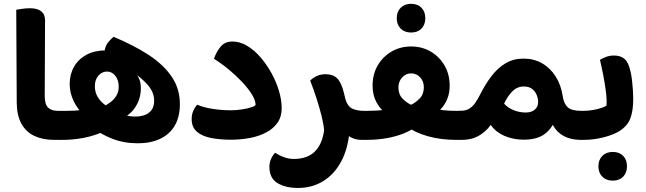

<svg xmlns="http://www.w3.org/2000/svg" viewBox="-20 -719 3322 987"><path d="M211.6 -614.4 209.9 -226.6Q209.9 -182.7 227.2 -165.9Q244.6 -149.2 277 -149.2H293.7V0.2L254 0Q199.8 -0.5 157.5 -19.9Q115.1 -39.4 91 -81.4Q67 -123.4 66 -190.1L63.5 -668.8Q73.8 -670.8 93.7 -673.7Q113.5 -676.6 134.6 -676.6Q172.1 -676.6 191.9 -660.8Q211.6 -645.1 211.6 -614.4ZM293.7 0.2V-148.9Q302.3 -135.3 306.8 -117Q311.3 -98.6 311.3 -74.7Q311.3 -50.8 306.7 -31.6Q302 -12.4 293.7 0.2Z M689.3 17.6Q616.7 17.6 557.6 -5.7Q498.5 -29 461.2 -59.4L555.2 -73.3Q527.7 -47.4 485.1 -31.4Q442.6 -15.3 395.2 -7.7Q347.9 0 306.4 0H278V-149.2H324.3Q343.6 -149.2 362.5 -150.2Q381.4 -151.2 397.4 -153.2Q413.4 -155.2 422.3 -158.2L416.4 -123.5Q379.1 -156.1 358.7 -199.2Q338.2 -242.2 338.2 -286.6Q338.2 -336.8 360.6 -376Q383 -415.2 424.9 -437.7Q466.7 -460.1 525.6 -460.1L657.8 -369.9Q669.6 -354.1 680.3 -340Q691 -326 697.5 -308.1Q704 -290.3 704 -264.1Q704 -215.2 678.8 -173.3Q653.6 -131.4 606.8 -108.9L613.7 -130.2Q629.4 -124.7 645.6 -122Q661.8 -119.3 678.6 -120Q701.3 -120 723 -127.4Q744.7 -134.7 758.5 -152.6Q772.4 -170.4 772.4 -202.4Q772.4 -244.3 739.4 -282.7Q706.3 -321.1 633.9 -369.7L515.2 -422Q515.2 -453 521 -472.1Q526.8 -491.2 538.1 -504.2Q549.4 -517.3 563.6 -529.9Q669.4 -485.9 745.8 -435.6Q822.2 -385.2 863.4 -323.6Q904.7 -262 904.7 -183.8Q904.7 -117.5 878 -72.6Q851.3 -27.8 802.6 -5.1Q753.8 17.6 689.3 17.6ZM547.5 -161.2 507 -168.5Q525.4 -177.7 544.7 -191.3Q564 -205 577.1 -225.1Q590.2 -245.3 590.2 -273.6Q590.2 -307.8 572.7 -329.5Q555.1 -351.2 530.5 -351.2Q504.3 -351.2 486 -330.3Q467.7 -309.3 467.7 -276.7Q467.7 -244.7 481.6 -221.8Q495.5 -198.8 514.4 -184.1Q533.4 -169.4 547.5 -161.2Z M1165.8 -0.8Q1111.3 -0.8 1065.6 -9.6Q1019.8 -18.4 992.6 -41.4Q965.3 -64.4 965.3 -106.8Q965.3 -131.7 974.4 -151.2Q983.4 -170.7 994 -180.8Q1026.7 -166.2 1074.6 -159.1Q1122.6 -152 1166.2 -152Q1196.1 -152.2 1225.7 -156.9Q1255.3 -161.6 1274.6 -168.4Q1294 -175.1 1294 -181.3Q1293 -205.2 1273.7 -235.6Q1254.3 -266.1 1223.3 -299Q1192.3 -331.9 1155 -362.6Q1117.8 -393.3 1079.7 -416.8Q1093.4 -455.1 1115.2 -480.4Q1137.1 -505.6 1175.4 -505.6Q1213.6 -505.6 1250.5 -483.4Q1287.5 -461.2 1319.4 -424.3Q1351.2 -387.4 1375.8 -342.6Q1400.4 -297.7 1414.3 -250.9Q1428.1 -204.1 1428.1 -162.8Q1428.1 -119 1406.6 -88.2Q1385.1 -57.5 1348.3 -38.1Q1311.6 -18.6 1264.4 -9.7Q1217.2 -0.8 1165.8 -0.8Z M1646.1 -49.1Q1643.6 -80.8 1633.1 -122.8Q1622.6 -164.7 1607.6 -211.7Q1592.5 -258.8 1574.5 -304.6Q1586.3 -317.2 1606.6 -327.3Q1626.8 -337.5 1654.2 -337.5Q1691.7 -337.5 1713 -316.6Q1734.2 -295.8 1747.8 -242.2Q1759.5 -196.7 1767.2 -150.7Q1775 -104.6 1777.2 -49.9Q1769.7 44.7 1734 111Q1698.3 177.4 1641.2 212.3Q1584.1 247.2 1512.7 247.2Q1447.5 247.2 1406.2 222Q1364.8 196.8 1364.8 137.7Q1364.8 116.9 1373.6 97.4Q1382.4 77.9 1394.2 66.4Q1416.5 80.8 1441.1 89.5Q1465.7 98.1 1490.5 98.1Q1559.2 98.1 1597.8 60.6Q1636.4 23 1646.1 -49.1ZM1839.2 0Q1788.4 0 1757.4 -33.9Q1726.5 -67.8 1697.4 -147.1L1752.9 -217.6Q1765.4 -172.5 1790.7 -160.8Q1816 -149.2 1849 -149.2H1855.2V0ZM1855.2 0V-149.2Q1863.8 -135.6 1868.3 -117.2Q1872.8 -98.8 1872.8 -75Q1872.8 -51.1 1868.2 -31.8Q1863.5 -12.6 1855.2 0Z M2325.6 0Q2247.3 0.2 2180.1 -18.5Q2113 -37.3 2071 -69.6H2119.1Q2093.9 -48.3 2054.9 -32.8Q2015.9 -17.3 1967.4 -8.6Q1918.8 0 1863.2 0H1839V-149.2H1868.8Q1892 -149.2 1913.4 -150.4Q1934.8 -151.6 1953.8 -154.2Q1972.8 -156.8 1987 -161.3L1958.9 -141.8Q1936.6 -155 1915.9 -192.2Q1895.3 -229.3 1895.3 -278.6Q1895.3 -337.5 1921.6 -382.6Q1948 -427.7 1992.7 -453.9Q2037.4 -480.1 2093.3 -480.1Q2149.2 -480.1 2194.1 -453.9Q2238.9 -427.7 2265.2 -382.2Q2291.6 -336.8 2291.6 -278.6Q2291.6 -242.4 2280.9 -215.1Q2270.2 -187.8 2256.1 -170Q2242.1 -152.3 2231 -143.4L2209.9 -161.8Q2232 -155.6 2259.6 -152.4Q2287.2 -149.2 2326.5 -149.2H2350.8V0ZM2093.3 -180.4Q2116.9 -191.6 2137.9 -213.2Q2158.8 -234.9 2158.8 -270.8Q2158.8 -300.4 2140.1 -321.1Q2121.5 -341.8 2093.3 -341.8Q2066.2 -341.8 2047.1 -320.7Q2028.1 -299.7 2028.1 -270Q2028.1 -234.2 2048.9 -212.6Q2069.7 -191.1 2093.3 -180.4ZM2350.8 0V-149.2Q2359.3 -135.6 2363.8 -117.2Q2368.4 -98.8 2368.4 -75Q2368.4 -51.1 2363.7 -31.8Q2359.1 -12.6 2350.8 0ZM2093.3 -551.8Q2059.7 -551.8 2039.6 -572Q2019.5 -592.3 2019.5 -625.6Q2019.5 -658.8 2039.8 -679.1Q2060 -699.4 2093.3 -699.4Q2127 -699.4 2146.7 -679.1Q2166.4 -658.8 2166.4 -625.6Q2166.4 -592.3 2146.7 -572Q2127 -551.8 2093.3 -551.8Z M2335 0V-149.6H2350.1Q2376.6 -149.6 2394.4 -161.8Q2412.2 -173.9 2424.3 -192Q2436.4 -210.1 2444.9 -227Q2473.4 -284.2 2506.1 -327.2Q2538.9 -370.2 2579.4 -394Q2619.8 -417.8 2671.2 -417.8Q2724.4 -417.8 2766.8 -393.5Q2809.1 -369.2 2836.7 -325.5Q2864.3 -281.8 2872.8 -224.5Q2878.5 -185.7 2898.5 -167.4Q2918.5 -149.2 2968.6 -149.2H2971.9V0H2966.1Q2915.4 0 2879.7 -18.8Q2844 -37.5 2824 -72.8Q2804 -108.2 2798.5 -157.4L2839.4 -125Q2829.2 -73.3 2788.9 -37.2Q2748.6 -1 2673.4 -1Q2628.4 -1 2589.1 -14.4Q2549.8 -27.8 2522.9 -53Q2496 -78.3 2486.6 -113.9L2511.7 -92Q2491.8 -54.3 2451.1 -27.1Q2410.4 0 2354.4 0ZM2682.4 -140.6Q2712.1 -140.6 2729.2 -155.4Q2746.3 -170.2 2746.3 -194.3Q2746.3 -213.9 2738.2 -232.5Q2730.1 -251.1 2714.2 -262.8Q2698.3 -274.4 2672.7 -274.4Q2637.8 -274.4 2612.9 -248.5Q2588 -222.5 2571.3 -186.2Q2591.3 -164.1 2621.3 -152.3Q2651.4 -140.6 2682.4 -140.6ZM2971.9 0V-149.2Q2980.4 -135.6 2985 -117.2Q2989.5 -98.8 2989.5 -75Q2989.5 -51.1 2984.8 -31.8Q2980.2 -12.6 2971.9 0Z M2956 0V-149.2H2978.1Q3000.7 -149.2 3025 -153Q3049.3 -156.9 3069.3 -163.4Q3089.4 -169.8 3097.8 -176.6Q3100.1 -205.1 3094.9 -246.7Q3089.6 -288.2 3081 -332.5Q3072.4 -376.8 3064.2 -411.3Q3075.2 -418.6 3094.6 -426.1Q3113.9 -433.6 3135.3 -433.6Q3170 -433.6 3190.4 -416.4Q3210.7 -399.2 3221.3 -351.2Q3226 -331.7 3229 -306Q3232 -280.4 3233.6 -255.2Q3235.2 -230.1 3235.2 -210.8Q3235.2 -150.3 3220.7 -111.1Q3206.3 -71.9 3163.6 -44.8Q3132.8 -25.8 3082.3 -12.9Q3031.8 0 2981.1 0ZM3130 209.6Q3096.4 209.6 3076.3 189.4Q3056.2 169.1 3056.2 135.8Q3056.2 102.6 3076.5 82.3Q3096.8 62 3130 62Q3163.7 62 3183.4 82.3Q3203.1 102.6 3203.1 135.8Q3203.1 169.1 3183.4 189.4Q3163.7 209.6 3130 209.6Z"/></svg>

Font: Baloo Bhaijaan 2
Style: Regular
Weight: 400
Designer: Sanskriti Dholi, Noopur Datye and Ek Type
Foundry: Ek Type
Version: Version 1.701